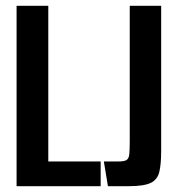

<svg xmlns="http://www.w3.org/2000/svg" viewBox="-20 -640 607 660"><path d="M37 -620H146V-85H326V0H37ZM351 0 337 -85H388Q407 -85 415 -90Q423 -95 424.5 -110Q426 -125 426 -156V-620H534V-121Q534 -75 527.5 -48.5Q521 -22 497.5 -11Q474 0 423 0Z"/></svg>

Font: Smooch Sans
Style: Bold
Weight: 700
Designer: Robert E. Leuschke
Foundry: Robert E. Leuschke
Version: Version 1.010